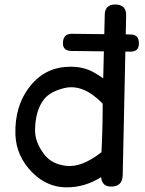

<svg xmlns="http://www.w3.org/2000/svg" viewBox="-20 -806 643 851"><path d="M296.9 -580.1Q258.3 -580.6 258.8 -615.2Q259.8 -656.7 298.3 -656.2L559.1 -653.3Q596.7 -652.8 595.7 -612.3Q595.2 -576.7 557.6 -577.1ZM489.3 -786.1Q540 -786.1 539.1 -737.8L523.9 -31.2Q523.4 22 470.7 21Q431.6 20 428.2 -21Q356 24.9 273.9 24.4Q189.5 23.9 124.5 -40Q52.2 -112.3 48.3 -208.5Q43.9 -338.4 115.7 -426.8Q183.6 -510.3 293 -510.3Q351.6 -510.3 395.5 -485.4Q418.5 -472.2 437.5 -459L444.3 -740.7Q445.3 -785.2 489.3 -786.1ZM429.7 -131.3Q435.1 -232.9 435.1 -346.7Q348.6 -436 264.6 -415.5Q203.1 -400.4 175.8 -366.7Q137.2 -318.4 135.3 -231.9Q134.3 -176.3 175.8 -122.1Q209 -78.1 273.9 -70.8Q342.3 -63 429.7 -131.3Z"/></svg>

Font: Comic Relief
Style: Regular
Weight: 400
Designer: Jeff Davis
Foundry: Loudifier
Version: Version 1.0